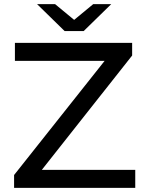

<svg xmlns="http://www.w3.org/2000/svg" viewBox="-20 -907 707 927"><path d="M48 -62V0H633V-87H182L618 -639V-700H52V-613H485ZM517 -887H430L338 -811L246 -887H159L292 -757H384Z"/></svg>

Font: ICO Headline
Style: Regular
Weight: 500
Designer: Julieta Ulanovsky
Foundry: Julieta Ulanovsky
Version: Version 7.200